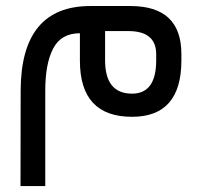

<svg xmlns="http://www.w3.org/2000/svg" viewBox="-20 -382 677 644"><path d="M410.2 -277.8H332.5V-179.7Q332.5 -67.9 422.9 -67.9Q503.9 -67.9 503.9 -179.7V-200.2Q503.9 -277.8 410.2 -277.8ZM131.8 -77.6V242.2H48.8L49.3 -77.6Q49.8 -361.8 283.2 -361.8H417.5Q588.4 -361.8 588.4 -200.7V-179.2Q588.4 9.8 422.9 9.8Q248 9.8 248 -178.7V-270.5Q185.5 -270.5 158.7 -220Q131.8 -169.4 131.8 -77.6Z"/></svg>

Font: Shabnam FD-WOL
Style: FD-WOL
Weight: 400
Foundry: DejaVu fonts team - Redesigned by Saber Rastikerdar - Based on Vazir font
Version: Version 5.0.1